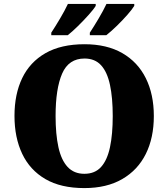

<svg xmlns="http://www.w3.org/2000/svg" viewBox="-20 -951 860 981"><path d="M411 10Q291 10 212 -36Q133 -82 93.5 -165Q54 -248 54 -359Q54 -470 93.5 -552Q133 -634 212.5 -679.5Q292 -725 412 -725Q526 -725 605 -679.5Q684 -634 725 -551.5Q766 -469 766 -358Q766 -247 725 -164.5Q684 -82 604.5 -36Q525 10 411 10ZM411 -63Q465 -63 496.5 -98Q528 -133 542 -199Q556 -265 556 -358Q556 -451 542 -517Q528 -583 496.5 -617.5Q465 -652 412 -652Q331 -652 297.5 -575Q264 -498 264 -358Q264 -265 278.5 -199Q293 -133 325.5 -98Q358 -63 411 -63ZM439 -784Q460 -816 484 -856.5Q508 -897 524 -931H666V-921Q656 -904 630.5 -875Q605 -846 575.5 -817.5Q546 -789 523 -771H439ZM242 -784Q263 -816 287 -856.5Q311 -897 327 -931H469V-921Q459 -904 433 -875Q407 -846 378 -817.5Q349 -789 326 -771H242Z"/></svg>

Font: Noto Serif Armenian Black
Style: Regular
Weight: 900
Version: Version 2.007